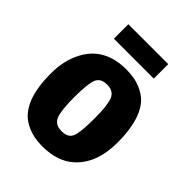

<svg xmlns="http://www.w3.org/2000/svg" viewBox="-206 -818 939 939"><g transform="rotate(45 264.0 -348.0)"><path d="M127 -708H403V-608H127ZM250 12Q196 12 155 -5Q114 -22 90.5 -48.5Q67 -75 52 -114Q29 -176 29 -271Q29 -359 64 -426Q125 -545 278 -545Q333 -545 374 -528Q415 -511 438.5 -484.5Q462 -458 476 -419Q499 -355 499 -262Q499 -119 419 -45Q358 12 250 12ZM206 -142.5Q220 -107 266 -107Q312 -107 324 -140.5Q336 -174 336 -264.5Q336 -355 322 -390.5Q308 -426 262.5 -426Q217 -426 204.5 -392Q192 -358 192 -268Q192 -178 206 -142.5Z"/></g></svg>

Font: Magra
Style: Bold
Weight: 600
Designer: Viviana Monsalve
Foundry: Viviana Monsalve
Version: Version 1.001